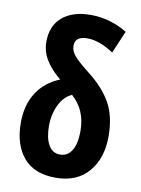

<svg xmlns="http://www.w3.org/2000/svg" viewBox="-87 -825 658 895"><g transform="rotate(10 242.0 -378.0)"><path d="M269 -766.1Q316.9 -766.1 360.8 -753.2Q404.8 -740.2 442.9 -716.8L397.9 -610.8Q362.3 -634.3 331.3 -645Q300.3 -655.8 273.9 -655.8Q214.8 -655.8 214.8 -610.8Q214.8 -586.4 233.6 -564Q252.4 -541.5 305.2 -500Q377.9 -443.8 413.6 -380.4Q449.2 -316.9 449.2 -222.2Q449.2 -118.7 394.3 -54.4Q339.4 9.8 238.8 9.8Q137.2 9.8 86.2 -51Q35.2 -111.8 35.2 -214.8Q35.2 -298.3 72.8 -357.4Q110.4 -416.5 181.2 -444.8Q136.2 -481 111.6 -520.8Q86.9 -560.5 86.9 -606.9Q86.9 -683.6 136 -724.9Q185.1 -766.1 269 -766.1ZM248 -383.8Q210.9 -368.2 189 -323.2Q167 -278.3 167 -222.2Q167 -166.5 185.8 -133.3Q204.6 -100.1 240.2 -100.1Q276.4 -100.1 296.1 -132.3Q315.9 -164.6 315.9 -225.1Q315.9 -324.2 248 -383.8Z"/></g></svg>

Font: Open Sans Condensed
Style: Bold
Weight: 700
Width: 3
Designer: Monotype Design Team
Foundry: Monotype Imaging Inc.
Version: Version 3.003; ttfautohint (v1.8.4)